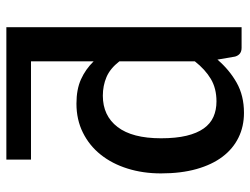

<svg xmlns="http://www.w3.org/2000/svg" viewBox="-112 -668 788 604"><g transform="rotate(-90 282.0 -366.0)"><path d="M391 -384.5Q368.5 -413.5 341.5 -425Q314.5 -436.5 283 -436.5Q220 -436.5 184.5 -390.2Q149 -344 149 -253.5Q149 -206.5 157 -173.2Q165 -140 180 -119Q195 -98 216.5 -88.5Q238 -79 265 -79Q306 -79 335.8 -96.8Q365.5 -114.5 391 -147ZM498.5 0H433.5Q412 0 406 -20.5L396.5 -76Q364.5 -38.5 323.8 -15.5Q283 7.5 229 7.5Q186 7.5 151 -9.8Q116 -27 91 -60Q66 -93 52.2 -141.8Q38.5 -190.5 38.5 -253.5Q38.5 -310.5 53.8 -359Q69 -407.5 97.5 -443.2Q126 -479 166.8 -499.2Q207.5 -519.5 258 -519.5Q303 -519.5 334.5 -505.2Q366 -491 391 -465.5V-662.5H82V-740H498.5Z"/></g></svg>

Font: Lato SemiBold
Style: Regular
Weight: 600
Designer: Lukasz Dziedzic with Adam Twardoch and Botio Nikoltchev
Foundry: tyPoland Lukasz Dziedzic
Version: Version 2.015; 2015-08-06; http://www.latofonts.com/